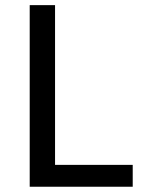

<svg xmlns="http://www.w3.org/2000/svg" viewBox="-20 -709 540 729"><path d="M92.8 0V-689.5H189V-83H483.9V0Z"/></svg>

Font: Shanti
Style: Regular
Weight: 400
Designer: Vernon Adams
Foundry: Vernon Adams
Version: Version 1.100; ttfautohint (v1.8.4)